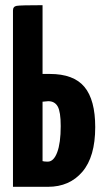

<svg xmlns="http://www.w3.org/2000/svg" viewBox="-20 -720 397 740"><path d="M30 -680Q30 -695 44.5 -697.5Q59 -700 144 -700V-435H172Q264 -435 305.5 -385Q347 -335 347 -230Q347 -116 297.5 -58Q248 0 165 0H30ZM144 -99Q151 -97 164 -97Q187 -97 200.5 -133Q214 -169 214 -234Q214 -289 202.5 -309.5Q191 -330 166 -330L144 -328Z"/></svg>

Font: Yanone Kaffeesatz Bold
Style: Regular
Weight: 700
Designer: Yanone (Cyrillic: Daniel Pouzeot)
Foundry: Yanone
Version: Version 1.003;PS 001.003;hotconv 1.0.88;makeotf.lib2.5.64775